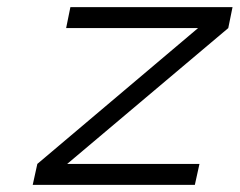

<svg xmlns="http://www.w3.org/2000/svg" viewBox="-20 -520 674 540"><path d="M178 -500 166 -441H537L85 -59L72 0H528L541 -59H169L622 -441L634 -500Z"/></svg>

Font: LT Wave Mono Light
Style: Italic
Weight: 300
Designer: Daniel Lyons
Version: Version 2.5 (Glyphs App)